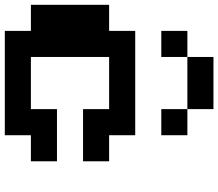

<svg xmlns="http://www.w3.org/2000/svg" viewBox="-76 -854 929 818"><g transform="rotate(90 389.0 -444.5)"><path d="M111.1 -111.1H0V-444.4H111.1V-555.6H555.6V-444.4H666.7V-333.3H444.4V-444.4H222.2V-111.1H444.4V-222.2H666.7V-111.1H555.6V0H111.1ZM555.6 -666.7H444.4V-777.8H555.6ZM444.4 -777.8H222.2V-888.9H444.4ZM222.2 -666.7H111.1V-777.8H222.2Z"/></g></svg>

Font: Pixeloid Sans
Style: Bold
Weight: 700
Monospace: yes
Designer: GGBot
Version: 0.3